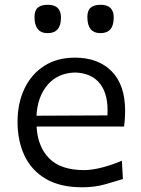

<svg xmlns="http://www.w3.org/2000/svg" viewBox="-20 -776 594 807"><path d="M325.7 11.2Q232.9 11.2 172.6 -24.2Q112.3 -59.6 83 -121.8Q53.7 -184.1 53.7 -263.7Q53.7 -342.3 82.8 -403.3Q111.8 -464.4 165.8 -499Q219.7 -533.7 294.4 -533.7Q393.1 -533.7 449.5 -476.3Q505.9 -418.9 505.9 -310.1Q505.9 -274.4 501.5 -244.1H133.8Q138.2 -159.2 187 -110.1Q235.8 -61 334 -61Q365.7 -61 408.2 -71.8Q450.7 -82.5 492.2 -100.6L496.6 -23.4Q465.3 -13.7 421.4 -1.2Q377.4 11.2 325.7 11.2ZM431.6 -291Q436.5 -377.4 401.1 -423.3Q365.7 -469.2 295.4 -471.2Q222.7 -469.2 180.2 -419.7Q137.7 -370.1 133.3 -289.6ZM180.2 -636.7Q125 -636.7 125 -704.6Q125 -731.9 138.9 -743.9Q152.8 -755.9 181.2 -755.9Q236.3 -755.9 236.3 -702.1Q236.3 -636.7 180.2 -636.7ZM402.3 -636.7Q347.2 -636.7 347.2 -704.6Q347.2 -731.9 361.1 -743.9Q375 -755.9 403.3 -755.9Q458 -755.9 458 -702.1Q458 -636.7 402.3 -636.7Z"/></svg>

Font: Pinar DS3-Regular
Style: Regular
Weight: 400
Designer: Amin Abedi
Version: Version 2.000